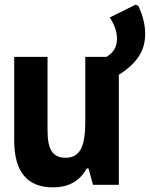

<svg xmlns="http://www.w3.org/2000/svg" viewBox="-20 -793 643 824"><path d="M207 11C276 11 322 -16 352 -70H360L379 0H490V-472C573 -525 603 -579 603 -648C603 -685 594 -725 574 -767L562 -773L451 -718C474 -683 482 -653 482 -627C482 -591 467 -567 437 -549H346V-274C346 -175 330 -116 261 -116C204 -116 184 -155 184 -233V-549H41V-190C41 -58 95 11 207 11Z"/></svg>

Font: Noto Sans Mono SemiCondensed ExtraBold
Style: Regular
Weight: 800
Width: 4
Designer: Monotype Design Team
Foundry: Monotype Imaging Inc.
Version: Version 2.014